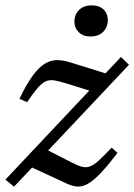

<svg xmlns="http://www.w3.org/2000/svg" viewBox="-22 -685 501 716"><path d="M-2 -15 429 -472.5 459 -443.5 30.5 11ZM79 -304 50.5 -316.5Q77 -371.5 100 -402.8Q123 -434 144.8 -447.2Q166.5 -460.5 189.2 -460.8Q212 -461 238 -453L397 -403.5L344 -337L225 -374Q198 -382.5 180.2 -385.2Q162.5 -388 148.2 -381.5Q134 -375 118 -356.5Q102 -338 79 -304ZM224.5 -1.5 87.5 -65 147.5 -129 244.5 -79.5Q267.5 -67.5 283.2 -63.2Q299 -59 313.8 -64.5Q328.5 -70 347 -87Q365.5 -104 394.5 -134.5L416 -115Q378.5 -65.5 351.5 -37.5Q324.5 -9.5 303.8 1.5Q283 12.5 264.2 10.5Q245.5 8.5 224.5 -1.5ZM315 -549Q288 -549 271.8 -564.8Q255.5 -580.5 255.5 -604.5Q255.5 -630.5 272.8 -647.8Q290 -665 320.5 -665Q348 -665 364 -649.8Q380 -634.5 380 -610Q380 -584 363 -566.5Q346 -549 315 -549Z"/></svg>

Font: Newsreader
Style: Italic
Weight: 400
Italic angle: -17°
Designer: Hugues Gentile
Foundry: Production Type
Version: Version 1.003